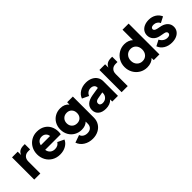

<svg xmlns="http://www.w3.org/2000/svg" viewBox="163 -1937 3337 3337"><g transform="rotate(-45 1831.0 -268.5)"><path d="M45 -546H185V-464Q205 -512 242 -532Q279 -552 333 -552H365V-422H318Q262 -422 228.5 -388Q195 -354 195 -294V0H45Z M389 -274Q389 -354 425 -419Q461 -484 524 -521Q587 -558 664 -558Q748 -558 809 -523Q870 -488 902 -426.5Q934 -365 934 -289Q934 -252 927 -231H545Q552 -179 586.5 -148.5Q621 -118 676 -118Q715 -118 744 -134Q773 -150 789 -178L909 -121Q884 -61 820.5 -24.5Q757 12 674 12Q590 12 525 -26Q460 -64 424.5 -129.5Q389 -195 389 -274ZM775 -341Q770 -385 740 -411.5Q710 -438 664 -438Q619 -438 588.5 -413Q558 -388 548 -341Z M1005 52 1144 3Q1155 41 1189 63Q1223 85 1270 85Q1326 85 1358 54.5Q1390 24 1390 -29V-81Q1336 -27 1244 -27Q1169 -27 1108.5 -61.5Q1048 -96 1014 -157Q980 -218 980 -294Q980 -369 1013.5 -429.5Q1047 -490 1106.5 -524Q1166 -558 1241 -558Q1342 -558 1400 -489V-546H1540V-29Q1540 43 1505.5 99.5Q1471 156 1409.5 188Q1348 220 1270 220Q1175 220 1103 174.5Q1031 129 1005 52ZM1265 -163Q1321 -163 1355.5 -198.5Q1390 -234 1390 -292Q1390 -350 1355.5 -386.5Q1321 -423 1265 -423Q1208 -423 1171.5 -386.5Q1135 -350 1135 -292Q1135 -235 1171.5 -199Q1208 -163 1265 -163Z M1608 -146Q1608 -216 1656.5 -260.5Q1705 -305 1802 -321L1953 -345V-360Q1953 -391 1928 -412Q1903 -433 1862 -433Q1822 -433 1791.5 -411.5Q1761 -390 1747 -353L1627 -410Q1651 -478 1716.5 -518Q1782 -558 1869 -558Q1937 -558 1990.5 -533Q2044 -508 2073.5 -463Q2103 -418 2103 -360V0H1963V-51Q1931 -19 1891 -3.5Q1851 12 1799 12Q1710 12 1659 -30Q1608 -72 1608 -146ZM1829 -98Q1884 -98 1918.5 -132.5Q1953 -167 1953 -218V-235L1829 -213Q1796 -207 1779.5 -192Q1763 -177 1763 -151Q1763 -126 1781.5 -112Q1800 -98 1829 -98Z M2193 -546H2333V-464Q2353 -512 2390 -532Q2427 -552 2481 -552H2513V-422H2466Q2410 -422 2376.5 -388Q2343 -354 2343 -294V0H2193Z M2537 -273Q2537 -352 2574 -417Q2611 -482 2674.5 -520Q2738 -558 2815 -558Q2863 -558 2903.5 -543Q2944 -528 2972 -500V-757H3122V0H2982V-52Q2953 -21 2910 -4.5Q2867 12 2816 12Q2737 12 2673.5 -26Q2610 -64 2573.5 -129Q2537 -194 2537 -273ZM2834 -123Q2895 -123 2933.5 -164.5Q2972 -206 2972 -273Q2972 -339 2933.5 -381Q2895 -423 2834 -423Q2772 -423 2732 -380.5Q2692 -338 2692 -273Q2692 -207 2732 -165Q2772 -123 2834 -123Z M3184 -137 3292 -193Q3314 -151 3349 -127.5Q3384 -104 3427 -104Q3460 -104 3478 -117Q3496 -130 3496 -153Q3496 -171 3482 -184Q3468 -197 3440 -202L3347 -220Q3279 -236 3240.5 -280.5Q3202 -325 3202 -386Q3202 -437 3228.5 -476Q3255 -515 3303.5 -536.5Q3352 -558 3415 -558Q3491 -558 3549 -522.5Q3607 -487 3634 -423L3525 -367Q3512 -399 3481 -418.5Q3450 -438 3412 -438Q3381 -438 3364 -426Q3347 -414 3347 -393Q3347 -376 3361.5 -363.5Q3376 -351 3408 -343L3495 -325Q3565 -306 3603 -263.5Q3641 -221 3641 -161Q3641 -110 3614 -71Q3587 -32 3538 -10.5Q3489 11 3424 11Q3338 11 3273.5 -28.5Q3209 -68 3184 -137Z"/></g></svg>

Font: BLUETTI 2.0
Style: Bold
Weight: 700
Designer: Stijn de Vries
Foundry: tokotype
Version: Version 2.005;October 31, 2023;FontCreator 14.0.0.2814 64-bi